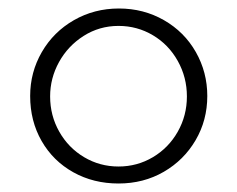

<svg xmlns="http://www.w3.org/2000/svg" viewBox="-20 -424 559 452"><path d="M260 -404Q318 -404 366 -376.5Q414 -349 441 -301.5Q468 -254 468 -198Q468 -141 440.5 -94Q413 -47 365.5 -19.5Q318 8 259 8Q200 8 152.5 -18.5Q105 -45 78 -92Q51 -139 51 -198Q51 -254 78.5 -301.5Q106 -349 154 -376.5Q202 -404 260 -404ZM259 -32Q303 -32 340 -54Q377 -76 398.5 -114Q420 -152 420 -197Q420 -242 398.5 -280.5Q377 -319 340 -341Q303 -363 259 -363Q214 -363 177 -339.5Q140 -316 119 -278Q98 -240 98 -197Q98 -152 119.5 -114Q141 -76 178 -54Q215 -32 259 -32Z"/></svg>

Font: Josefin Sans Light
Style: Regular
Weight: 300
Designer: Santiago Orozco
Foundry: Typemade
Version: Version 2.000